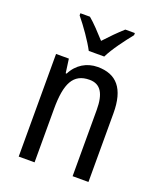

<svg xmlns="http://www.w3.org/2000/svg" viewBox="-141 -855 788 944"><g transform="rotate(20 252.5 -383.0)"><path d="M217 -606H298C320 -652 368 -715 400 -755V-766H350C316 -735 292 -711 257 -673C226 -707 193 -743 165 -766H115V-755C151 -711 194 -650 217 -606ZM286 -547C230 -547 180 -518 153 -464H148L138 -537H71V0H154V-279C154 -413 185 -474 270 -474C328 -474 353 -431 353 -347V0H436V-360C436 -488 385 -547 286 -547Z"/></g></svg>

Font: Noto Sans Kannada Condensed
Style: Regular
Weight: 400
Width: 3
Designer: Jelle Bosma - Monotype Design Team
Foundry: Monotype Imaging Inc.
Version: Version 2.005